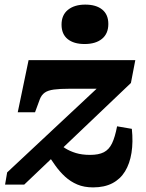

<svg xmlns="http://www.w3.org/2000/svg" viewBox="-20 -801 633 833"><path d="M384 12Q345 12 315.5 -0.5Q286 -13 262.5 -34.5Q239 -56 219.5 -83.5Q200 -111 180 -142L223 -187Q242 -171 262.5 -158Q283 -145 309.5 -137Q336 -129 371 -129Q408 -129 430.5 -140.5Q453 -152 466 -179Q479 -206 488 -253L552 -242Q558 -185 550.5 -138Q543 -91 522.5 -57.5Q502 -24 467.5 -6Q433 12 384 12ZM85 0H2L11 -53L427 -442L439 -416H282Q240 -416 214 -412.5Q188 -409 174 -399Q160 -389 153 -371L132 -314H57L104 -540H567L548 -441ZM347 -610Q395 -610 422.5 -632.5Q450 -655 450 -697Q450 -738 423.5 -759.5Q397 -781 350 -781Q303 -781 275 -758.5Q247 -736 247 -694Q247 -653 273.5 -631.5Q300 -610 347 -610Z"/></svg>

Font: Roboto Serif 20pt
Style: Bold Italic
Weight: 700
Italic angle: -10°
Version: Version 1.007